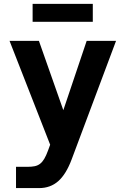

<svg xmlns="http://www.w3.org/2000/svg" viewBox="-20 -756 642 983"><path d="M147 -736.3H455.1V-644.5H147ZM62 98.1H120.1Q141.6 98.1 157.2 95Q172.9 91.8 184.8 82.8Q196.8 73.7 206.5 57.4Q216.3 41 226.1 14.2L236.8 -15.1L28.8 -546.9H179.2L304.2 -191.9L423.8 -546.9H574.2L347.2 59.1Q318.4 136.2 278.1 171.6Q237.8 207 180.2 207H62Z"/></svg>

Font: Hack
Style: Bold
Weight: 700
Monospace: yes
Designer: Christopher Simpkins
Foundry: Christopher Simpkins
Version: Version 2.017